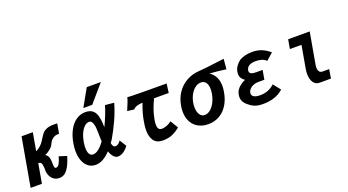

<svg xmlns="http://www.w3.org/2000/svg" viewBox="-56 -1421 3713 2047"><g transform="rotate(-20 1800.0 -397.0)"><path d="M239 -135Q239 -172.5 231.2 -196Q223.5 -219.5 200.5 -219.5H194.5L156 0H28L125 -550H253L217 -346Q245 -359 270.2 -381.8Q295.5 -404.5 314 -435.5L328.5 -458.5Q346.5 -488.5 362.5 -506.8Q378.5 -525 408.5 -537.5Q438.5 -550 487 -550H529.5L510 -438.5H500.5Q467.5 -438.5 445.2 -424.2Q423 -410 411 -391.5Q399 -373 385.5 -345Q375 -329 350.8 -309.5Q326.5 -290 294.5 -275Q328.5 -255.5 332.5 -215Q335 -206.5 335.5 -196.5Q336 -186.5 336 -177.2Q336 -168 336 -165.5Q336 -137 339.8 -123Q343.5 -109 358 -109Q378 -109 394 -136Q410 -163 424 -214.5L510.5 -186.5Q484.5 -96.5 447.5 -45.2Q410.5 6 354 6Q313.5 6 286.5 -16.2Q259.5 -38.5 248 -71.2Q236.5 -104 239 -135Z M611 -206.5Q611 -249 619 -292Q633 -374 665.8 -434.5Q698.5 -495 746.2 -527.5Q794 -560 852.5 -560Q964 -560 979.5 -435.5Q988.5 -400 987.5 -338.5Q1013.5 -391 1037.8 -452.2Q1062 -513.5 1075 -558.5L1175.5 -548.5Q1150.5 -457 1106 -361Q1061.5 -265 1017.5 -190.5L993.5 -156.5Q998 -132 1007 -120Q1016 -108 1031.5 -108Q1049.5 -108 1065.2 -120.5Q1081 -133 1092 -150.5L1140 -73.5Q1083 4.5 1019 4.5Q992 4.5 970.8 -19.5Q949.5 -43.5 935 -84Q848.5 7 766.5 7Q717.5 7 682.2 -20.5Q647 -48 629 -96.2Q611 -144.5 611 -206.5ZM847 -607.5 957.5 -804.5H1117.5L948 -607.5ZM721.5 -201Q721.5 -155 736 -131Q750.5 -107 776 -107Q837 -107 909 -207Q907.5 -225 907.5 -240L906.5 -280.5Q906 -319.5 905 -343.2Q904 -367 901 -383Q889.5 -449 854 -449Q827.5 -449 802.2 -427.2Q777 -405.5 757.2 -364.5Q737.5 -323.5 727.5 -267.5Q721.5 -230 721.5 -201Z M1287 -446Q1302.5 -482.5 1312.2 -508Q1322 -533.5 1326.5 -555.5Q1353.5 -552.5 1507.5 -551.2Q1661.5 -550 1771 -550L1757.5 -447.5H1591Q1565 -392.5 1548 -345.2Q1531 -298 1519.5 -240.5Q1512.5 -202.5 1512.5 -177.5Q1512.5 -145.5 1524 -129.5Q1535.5 -113.5 1560.5 -113.5Q1587 -113.5 1617.5 -125.5Q1648 -137.5 1671 -157.5L1725 -68Q1684 -34 1638 -13.2Q1592 7.5 1529 7.5Q1458.5 7.5 1426.5 -36.5Q1394.5 -80.5 1394.5 -155.5Q1394.5 -198 1404 -249.5Q1419 -342 1459.5 -446Q1416 -443.5 1391.8 -435Q1367.5 -426.5 1351.5 -408L1275 -417.5Z M1828.5 -209.5Q1828.5 -242.5 1835 -276.5Q1848.5 -355 1890.2 -417Q1932 -479 1998 -515.8Q2064 -552.5 2147 -557Q2196.5 -559 2367 -581.5Q2392 -584.5 2432.5 -589.5L2422 -474.5Q2327.5 -487.5 2236.5 -494Q2321 -437 2321 -323.5Q2321 -290 2314.5 -254Q2301 -175 2264.2 -115.2Q2227.5 -55.5 2170.8 -22.8Q2114 10 2043.5 10Q1978 10 1929.5 -17Q1881 -44 1854.8 -93.5Q1828.5 -143 1828.5 -209.5ZM2187.5 -281.5Q2192 -309.5 2192 -332Q2192 -381 2172.5 -408.2Q2153 -435.5 2118 -435.5Q2083 -435.5 2052 -413Q2021 -390.5 1998.8 -350.8Q1976.5 -311 1967 -260Q1963 -237.5 1963 -211.5Q1963 -159 1983.5 -127Q2004 -95 2039 -95Q2071.5 -95 2101.8 -118.5Q2132 -142 2154.5 -184.2Q2177 -226.5 2187.5 -281.5Z M2511.5 -43.5Q2482 -63.5 2466 -91Q2450 -118.5 2450 -149.5Q2450 -160 2452.5 -173.5Q2465 -253.5 2570 -301Q2546.5 -315.5 2533.2 -336.5Q2520 -357.5 2520 -385Q2520 -397.5 2523 -411.5Q2527.5 -441 2547.5 -469.8Q2567.5 -498.5 2597.5 -520.5Q2657 -554.5 2741 -554.5Q2799 -554.5 2845.5 -536.5Q2868 -527.5 2890.2 -514.2Q2912.5 -501 2940 -478L2862.5 -409.5Q2840.5 -430.5 2811.5 -440Q2782.5 -449.5 2745 -449.5Q2647.5 -449.5 2635.5 -383Q2635 -380.5 2635 -375.5Q2635 -355 2653.5 -345.5Q2672 -336 2710.5 -336H2782.5L2764 -231H2694.5Q2664.5 -231 2639 -221Q2613.5 -211 2596.5 -192.8Q2579.5 -174.5 2575 -151Q2574.5 -148 2574.5 -143Q2574.5 -117.5 2598.5 -104.2Q2622.5 -91 2667.5 -91Q2764 -91 2830.5 -154.5L2896 -72Q2811 7.5 2663.5 7.5Q2613 7.5 2577.5 -4.8Q2542 -17 2511.5 -43.5Z M3213 -133Q3213 -161 3218 -189L3263 -445.5H3131.5L3150 -550H3394.5L3331.5 -195Q3328.5 -178.5 3328.5 -164Q3328.5 -135 3340.5 -118.2Q3352.5 -101.5 3375 -101.5H3452Q3450.5 -86.5 3443.5 -49Q3442 -39 3439.8 -26Q3437.5 -13 3435.5 0H3305.5Q3261.5 -0.5 3237.2 -36.8Q3213 -73 3213 -133Z"/></g></svg>

Font: JuliaMono ExtraBoldItalic
Style: Regular
Weight: 800
Italic angle: -9°
Monospace: yes
Designer: cormullion
Foundry: corm
Version: Version 0.049; ttfautohint (v1.8.4)